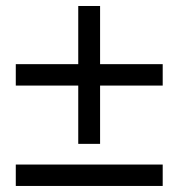

<svg xmlns="http://www.w3.org/2000/svg" viewBox="-20 -615 589 635"><path d="M518.1 -332H311V-139.2H238.8V-332H32.2V-402.8H238.8V-595.2H311V-402.8H518.1ZM518.1 0H32.2V-70.8H518.1Z"/></svg>

Font: Libra Sans Modern
Style: Regular
Weight: 400
Foundry: Stefan Peev, Context Ltd
Version: Version 1.000